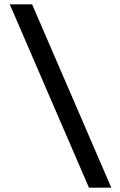

<svg xmlns="http://www.w3.org/2000/svg" viewBox="-20 -760 551 885"><path d="M390 105 25 -740H128L493 105Z"/></svg>

Font: BioRhyme ExtraBold SemiBold
Style: Regular
Weight: 600
Version: Version 1.600;gftools[0.9.33]